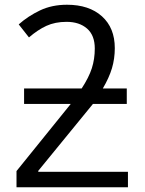

<svg xmlns="http://www.w3.org/2000/svg" viewBox="-20 -786 610 806"><path d="M261.2 -766.1Q354 -766.1 408 -717.5Q461.9 -668.9 461.9 -584Q461.9 -539.6 450 -499.5Q438 -459.5 411.6 -414.6H512.2V-349.6H370.1L140.6 -68.8V-64.9H517.1V0H49.3V-67.9L276.9 -349.6H81.1V-414.6H322.8Q353 -460.9 365.5 -499.5Q377.9 -538.1 377.9 -582.5Q377.9 -637.7 345.5 -666Q313 -694.3 259.3 -694.3Q211.4 -694.3 174.8 -677.5Q138.2 -660.6 101.6 -628.9L58.6 -683.6Q97.7 -718.3 147.7 -742.2Q197.8 -766.1 261.2 -766.1Z"/></svg>

Font: Open Sans
Style: Regular
Weight: 400
Designer: Monotype Design Team
Foundry: Monotype Imaging Inc.
Version: Version 3.000; ttfautohint (v1.8.4)